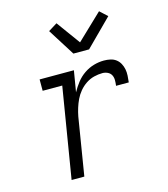

<svg xmlns="http://www.w3.org/2000/svg" viewBox="-114 -858 828 947"><g transform="rotate(-15 300.0 -384.5)"><path d="M134 0 210 -462H110V-520H285L267 -412Q280 -436 297.5 -458.5Q315 -481 338.5 -497Q362 -513 388 -520.5Q414 -528 440 -528Q457 -528 473 -524.5Q489 -521 501.5 -511.5Q514 -502 521.5 -488Q529 -474 532 -458.5Q535 -443 534 -426Q533 -409 531 -392H466Q468 -406 468 -420.5Q468 -435 462 -446.5Q456 -458 443.5 -464Q431 -470 417 -470Q396 -470 374 -464.5Q352 -459 332.5 -446Q313 -433 298 -415Q283 -397 273.5 -377Q264 -357 257.5 -336Q251 -315 247 -294L199 0ZM304 -600 217 -738 262 -766 350 -645 480 -769 518 -734 384 -600Z"/></g></svg>

Font: Iosevka HT Light Extended
Style: Italic
Weight: 300
Width: 7
Italic angle: -9°
Monospace: yes
Designer: Belleve Invis
Foundry: Belleve Invis
Version: Version 32.3.0; ttfautohint (v1.8.4)